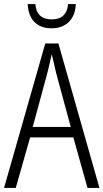

<svg xmlns="http://www.w3.org/2000/svg" viewBox="-20 -930 512 950"><path d="M413 0 343 -250H129L58 0H0L204 -715H269L472 0ZM258 -568Q253 -591 247 -615.5Q241 -640 236 -662Q231 -639 225.5 -615.5Q220 -592 214 -568L142 -302H330ZM355 -910Q353 -854 321 -822Q289 -790 235 -790Q182 -790 151 -820.5Q120 -851 117 -910H155Q161 -834 236 -834Q310 -834 317 -910Z"/></svg>

Font: Noto Sans Telugu Condensed Light
Style: Regular
Weight: 300
Width: 3
Designer: Jelle Bosma - Monotype Design Team
Foundry: Monotype Imaging Inc.
Version: Version 2.005; ttfautohint (v1.8.4.7-5d5b)